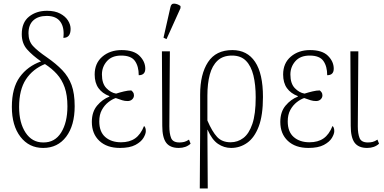

<svg xmlns="http://www.w3.org/2000/svg" viewBox="-20 -826 2169 1085"><path d="M224 10Q144 10 95.5 -53Q47 -116 47 -222Q47 -329 91.5 -390.5Q136 -452 212 -479Q163 -513 133 -547Q103 -581 103 -633Q103 -699 144 -732Q185 -765 246 -765Q290 -765 319.5 -749.5Q349 -734 364 -710.5Q379 -687 379 -663Q379 -612 338 -612Q345 -669 321.5 -702.5Q298 -736 244 -736Q196 -736 168.5 -711Q141 -686 141 -638Q141 -594 166 -566.5Q191 -539 245 -502Q297 -466 332 -429.5Q367 -393 384.5 -345.5Q402 -298 402 -226Q402 -117 354 -53.5Q306 10 224 10ZM224 -21Q290 -20 325.5 -77Q361 -134 361 -225Q361 -288 345.5 -332Q330 -376 301.5 -407.5Q273 -439 234 -464Q165 -436 126.5 -377.5Q88 -319 88 -221Q88 -132 124.5 -76.5Q161 -21 224 -21Z M658 10Q584 10 541.5 -30Q499 -70 499 -137Q499 -194 529 -229.5Q559 -265 598 -280V-283Q558 -298 536.5 -328Q515 -358 515 -405Q515 -469 558.5 -506Q602 -543 667 -543Q736 -543 768.5 -510.5Q801 -478 801 -438Q801 -401 764 -401Q764 -451 742.5 -481.5Q721 -512 665 -512Q612 -512 584 -480Q556 -448 556 -405Q556 -354 581 -328Q606 -302 636 -297Q658 -304 681 -309.5Q704 -315 722 -315Q727 -311 732 -304.5Q737 -298 737 -287Q737 -274 727 -264.5Q717 -255 701 -255Q685 -255 670.5 -259.5Q656 -264 634 -272Q613 -265 591.5 -248Q570 -231 555.5 -204.5Q541 -178 541 -140Q541 -81 575 -51.5Q609 -22 664 -22Q712 -22 743.5 -44Q775 -66 794 -114Q798 -111 801 -104Q804 -97 804 -85Q804 -69 790.5 -46.5Q777 -24 745 -7Q713 10 658 10Z M990 10Q941 10 919 -19.5Q897 -49 897 -115L895 -536H940L937 -112Q937 -71 947 -46Q957 -21 994 -21Q1008 -21 1020.5 -24Q1033 -27 1048 -37L1057 -14Q1031 10 990 10ZM921 -605 904 -613 943 -785Q947 -807 965.5 -805.5Q984 -804 1000 -792V-780Z M1109 239 1111 -86V-292Q1111 -407 1155.5 -475Q1200 -543 1293 -543Q1377 -543 1421.5 -476.5Q1466 -410 1466 -278Q1466 -174 1442 -111Q1418 -48 1377 -19Q1336 10 1286 10Q1246 10 1212 -13Q1178 -36 1153 -93H1152L1154 239ZM1283 -22Q1323 -22 1355 -46Q1387 -70 1406 -125.5Q1425 -181 1425 -276Q1425 -347 1412 -400Q1399 -453 1370 -482.5Q1341 -512 1291 -512Q1240 -512 1209.5 -483.5Q1179 -455 1165.5 -404.5Q1152 -354 1152 -286V-145Q1179 -82 1207 -52Q1235 -22 1283 -22Z M1723 10Q1649 10 1606.5 -30Q1564 -70 1564 -137Q1564 -194 1594 -229.5Q1624 -265 1663 -280V-283Q1623 -298 1601.5 -328Q1580 -358 1580 -405Q1580 -469 1623.5 -506Q1667 -543 1732 -543Q1801 -543 1833.5 -510.5Q1866 -478 1866 -438Q1866 -401 1829 -401Q1829 -451 1807.5 -481.5Q1786 -512 1730 -512Q1677 -512 1649 -480Q1621 -448 1621 -405Q1621 -354 1646 -328Q1671 -302 1701 -297Q1723 -304 1746 -309.5Q1769 -315 1787 -315Q1792 -311 1797 -304.5Q1802 -298 1802 -287Q1802 -274 1792 -264.5Q1782 -255 1766 -255Q1750 -255 1735.5 -259.5Q1721 -264 1699 -272Q1678 -265 1656.5 -248Q1635 -231 1620.5 -204.5Q1606 -178 1606 -140Q1606 -81 1640 -51.5Q1674 -22 1729 -22Q1777 -22 1808.5 -44Q1840 -66 1859 -114Q1863 -111 1866 -104Q1869 -97 1869 -85Q1869 -69 1855.5 -46.5Q1842 -24 1810 -7Q1778 10 1723 10Z M2055 10Q2006 10 1984 -19.5Q1962 -49 1962 -115L1960 -536H2005L2002 -112Q2002 -71 2012 -46Q2022 -21 2059 -21Q2073 -21 2085.5 -24Q2098 -27 2113 -37L2122 -14Q2096 10 2055 10Z"/></svg>

Font: Noto Serif Condensed ExtraLight
Style: Regular
Weight: 200
Width: 3
Designer: Monotype Design Team
Foundry: Monotype Imaging Inc.
Version: Version 2.013; ttfautohint (v1.8.4.7-5d5b)